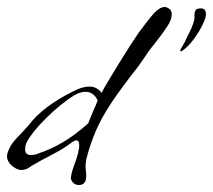

<svg xmlns="http://www.w3.org/2000/svg" viewBox="-40 -455 610 550"><path d="M186 75Q171 75 164 60Q163 59 163 54Q163 49 168 31Q170 26 171.5 21Q173 16 175 11Q177 6 179 -0.5Q181 -7 183 -14Q187 -29 187 -39Q187 -53 178 -53Q175 -53 167 -48Q154 -38 139.5 -29Q125 -20 109 -12L77 5L56 17Q53 18 42 26Q32 32 21 32Q8 32 -8 18Q-20 6 -20 -7Q-20 -18 -9 -38Q-1 -51 18 -70Q26 -78 31.5 -84.5Q37 -91 41 -95Q83 -151 171 -194Q196 -207 216 -207Q238 -207 251 -189Q257 -201 270.5 -223.5Q284 -246 300.5 -273Q317 -300 332.5 -324Q348 -348 357 -361Q384 -398 401 -417Q418 -435 432 -435Q437 -435 445 -430Q452 -424 452 -414Q452 -399 439 -379Q426 -359 403 -330Q401 -327 397 -322.5Q393 -318 388 -311Q377 -295 365 -277.5Q353 -260 339 -243Q319 -217 297 -186.5Q275 -156 256 -123Q239 -93 227 -61.5Q215 -30 207 2Q206 9 205.5 13.5Q205 18 205 20L206 35Q207 38 207 49Q207 75 186 75ZM49 -11Q60 -11 69 -15Q107 -28 141 -48Q175 -68 213 -102Q218 -116 225 -132Q232 -148 240 -167Q228 -192 205 -192Q190 -192 173 -182Q156 -172 135 -155Q115 -139 94.5 -119Q74 -99 59 -80.5Q44 -62 38 -50Q32 -40 32 -27Q32 -11 49 -11ZM480 -308Q476 -308 476 -310Q476 -312 483 -323.5Q490 -335 494 -345Q503 -362 509 -376Q515 -390 517 -401V-412Q517 -420 520 -425.5Q523 -431 536 -431Q544 -431 547 -426Q550 -421 550 -414Q550 -404 540 -383.5Q530 -363 514 -341.5Q498 -320 480 -308Z"/></svg>

Font: Allison
Style: Regular
Weight: 400
Designer: Robert E. Leuschke
Foundry: Robert E. Leuschke
Version: Version 1.010; ttfautohint (v1.8.3)